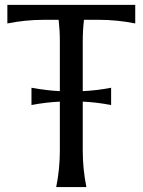

<svg xmlns="http://www.w3.org/2000/svg" viewBox="-20 -757 577 777"><path d="M207.5 0Q222.2 -73.2 222.2 -146.5V-345.7Q167.5 -343.3 107.4 -332V-401.9Q168.5 -390.6 222.2 -388.2V-590.8Q222.2 -633.8 217.3 -676.8H156.2Q83 -676.8 9.8 -662.1V-737.3H527.3V-662.1Q454.1 -676.8 380.9 -676.8H319.8Q314.9 -633.8 314.9 -590.8V-388.2Q370.1 -390.6 429.7 -401.9V-332Q369.6 -343.3 314.9 -345.7V-146.5Q314.9 -73.2 329.6 0Z"/></svg>

Font: Classica
Style: Book
Weight: 400
Designer: Wojciech Kalinowski "wmk69" (wmk69@o2.pl)
Foundry: Wojciech Kalinowski "wmk69" (wmk69@o2.pl)
Version: Version 2.1.1; 2021-05-14